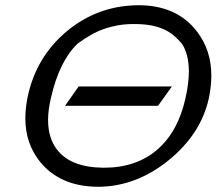

<svg xmlns="http://www.w3.org/2000/svg" viewBox="-20 -713 829 735"><path d="M507 -693Q508 -693 510 -693Q658 -693 735 -591Q789 -520 789 -424Q789 -384 780 -339Q750 -200 625 -99Q502 0 360 2Q358 2 357 2Q211 2 133 -94Q77 -164 77 -260Q77 -297 85 -338Q116 -492 234 -592Q352 -691 507 -693ZM175 -338Q164 -292 164 -254Q164 -186 197 -142Q249 -72 376 -71Q378 -71 379 -71Q502 -71 583 -141Q662 -210 690 -337Q703 -394 703 -439Q703 -504 677 -545Q661 -564 644 -578Q627 -592 605.5 -601.5Q584 -611 557 -616Q530 -621 492 -621Q459 -621 431 -616Q403 -611 377.5 -602Q352 -593 327.5 -579Q303 -565 277 -546Q207 -479 175 -338ZM229 -308 281 -382H638L585 -308Z"/></svg>

Font: New Athena Unicode
Style: Italic
Weight: 400
Designer: J. Rusten 1997; rev. by R. Hancock 2001, 2002, rev. by D. Mastronarde 2002-2019
Foundry: Society for Classical Studies (formerly American Philological Association)
Version: Version 5.008